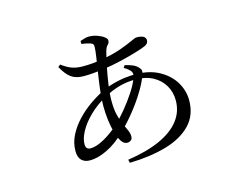

<svg xmlns="http://www.w3.org/2000/svg" viewBox="-90 -721 1180 923"><g transform="rotate(-15 500.0 -259.5)"><path d="M539.4 -388.8 547 -400.5Q567.6 -395.9 585 -388.7Q602.4 -381.4 612.8 -368.8Q620.1 -361.6 621.2 -353.5Q622.3 -345.5 618.7 -335.9Q607.1 -301.4 581.1 -258.2Q555.1 -215 520.7 -172Q486.4 -128.9 448.6 -92.3Q402.6 -47 355.2 -24.1Q307.9 -1.2 268.6 -1.2Q242.4 -1.2 227.1 -16.3Q211.9 -31.5 211.9 -62.4Q211.9 -102.6 230.4 -139.5Q249 -176.4 279.7 -209.1Q310.4 -241.7 347 -267.1Q383.6 -292.6 419.4 -309.6Q453.1 -325.3 495.7 -334.9Q538.3 -344.6 585.8 -344.6Q654.4 -344.6 703.2 -317.7Q751.9 -290.8 777.6 -248.2Q803.3 -205.6 803.3 -157.1Q803.3 -83.4 757.4 -35.9Q711.6 11.5 631.7 34.4Q551.7 57.3 449.9 59.5L446.3 43.3Q541.1 29.4 606.8 -0.1Q672.5 -29.5 706.7 -73.2Q741 -116.8 741 -173.5Q741 -214.7 721.5 -247.9Q702.1 -281.2 665.8 -300.9Q629.6 -320.5 579.3 -320.5Q537.6 -320.5 499.1 -310.1Q460.6 -299.7 418.5 -276.4Q371.2 -250.3 335.9 -215.8Q300.7 -181.3 281.5 -146.2Q262.4 -111.2 262.4 -83Q262.4 -56.4 285.4 -56.4Q316.4 -56.4 357.1 -79.8Q397.7 -103.3 430.2 -133.3Q457.7 -158.8 486.1 -193.5Q514.5 -228.2 537.8 -263.8Q561.1 -299.4 571.5 -327.2Q580.4 -348.9 572.4 -361.4Q564.3 -374 539.4 -388.8ZM372.7 -552.7 372.5 -567.4Q383.2 -571.1 394.7 -574.4Q406.2 -577.7 415.1 -577.7Q437.3 -577.7 457.2 -570.6Q477.2 -563.5 489.8 -554Q502.4 -544.6 502.4 -536.4Q502.4 -523.3 493.7 -515.5Q485 -507.7 479.3 -487.3Q471.6 -458.3 462.9 -415.9Q454.2 -373.6 447.9 -329.5Q441.6 -285.4 441.6 -250.4Q441.6 -208.8 448.9 -179.4Q456.3 -149.9 465.7 -129.4Q475.1 -108.9 482.4 -93Q489.7 -77 489.7 -61.9Q489.7 -48.4 481.8 -42.6Q473.8 -36.7 463.1 -36.7Q446.9 -36.7 434.7 -55.2Q422.4 -73.6 414.1 -103.3Q405.7 -133 401.5 -168.2Q397.3 -203.4 397.3 -237.5Q397.3 -271.5 402.4 -314.2Q407.5 -356.9 414 -398.5Q420.5 -440 425.6 -473.6Q430.7 -507.1 430.7 -522.6Q430.7 -532.8 427.7 -536.6Q424.7 -540.5 415.5 -543.7Q406.2 -546.7 395.4 -549Q384.5 -551.3 372.7 -552.7ZM237 -474 248.3 -483.5Q277.9 -461.6 300.6 -454.2Q323.4 -446.7 352.6 -446.7Q377.3 -446.7 401 -448.7Q424.7 -450.8 447.3 -455Q505.2 -464.8 544.5 -478.8Q583.8 -492.8 606.7 -503.7Q629.6 -514.6 636 -514.6Q682 -514.6 682 -488.3Q682 -479.8 677.1 -473.5Q672.3 -467.3 661.4 -462.6Q644.3 -455.4 609.3 -445Q574.2 -434.5 531 -424.4Q487.7 -414.3 443.9 -408.1Q419.8 -404.7 394.7 -402.4Q369.6 -400.1 344.7 -400.1Q305.5 -400.1 281.8 -417.4Q258.1 -434.7 237 -474Z"/></g></svg>

Font: Noto Serif TC
Style: Regular
Weight: 200
Designer: Ryoko NISHIZUKA 西塚涼子 (kana & ideographs); Frank Grießhammer (Latin, Greek & Cyrillic); Wenlong ZHANG 张文龙 (bopomofo); San
Foundry: Adobe
Version: Version 2.001;hotconv 1.1.0;makeotfexe 2.6.0